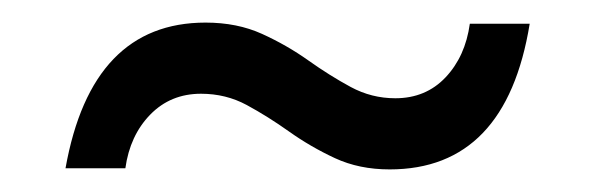

<svg xmlns="http://www.w3.org/2000/svg" viewBox="-20 -406 527 170"><path d="M38 -257Q61 -386 162 -386Q190 -386 212 -376Q234 -366 253 -352.5Q272 -339 290.5 -329Q309 -319 330 -319Q357 -319 374.5 -337.5Q392 -356 396 -385H449Q428 -256 325 -256Q298 -256 276.5 -266Q255 -276 236 -289.5Q217 -303 198.5 -313Q180 -323 158 -323Q131 -323 113 -304.5Q95 -286 91 -257Z"/></svg>

Font: Poppins Light
Style: Regular
Weight: 300
Designer: Ninad Kale (Devanagari), Jonny Pinhorn (Latin)
Version: Version 5.002